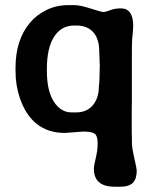

<svg xmlns="http://www.w3.org/2000/svg" viewBox="-20 -515 604 748"><path d="M367.7 -288.6 366.7 -312.5Q366.7 -364.3 343 -389.9Q319.3 -415.5 278.3 -415.5H268.6Q218.8 -415.5 190.7 -371.8Q162.6 -328.1 162.6 -245.1V-239.7Q162.6 -161.1 189.7 -119.1Q216.8 -77.1 258.8 -77.1H276.9Q317.9 -77.1 341.6 -105Q365.2 -132.8 365.2 -179.2L366.7 -192.9L367.7 -211.9Q367.7 -216.8 367.7 -221.7L368.2 -231Q368.2 -235.8 368.2 -240.7L368.7 -255.4V-264.6L368.2 -269.5ZM40.5 -238.8V-251.5Q40.5 -358.9 96.2 -425.8Q122.1 -457 161.1 -476.1Q200.2 -495.1 246.1 -495.1H269Q292 -495.1 333.3 -481.7Q374.5 -468.3 383.8 -468.3Q393.1 -468.8 410.2 -475.6Q427.7 -482.4 451.2 -482.4Q499 -482.4 499 -413.1L497.6 -391.6L494.6 -358.9Q493.7 -343.8 493.7 -284.2V-113.3L493.2 -89.4V4.4L493.7 15.6Q494.1 27.3 494.1 44.4Q494.1 61.5 503.4 101.8Q512.7 142.1 512.7 149.4Q512.7 181.6 497.8 197Q482.9 212.4 448.7 212.4H426.3Q345.7 212.4 345.7 142.1Q345.7 131.3 353 101.3Q360.4 71.3 360.4 43Q360.4 14.6 349.1 6.1Q337.9 -2.4 304.2 -2.4L232.9 2.9Q103.5 2.9 57.1 -133.8Q40.5 -182.6 40.5 -238.8Z"/></svg>

Font: Averia Libre
Style: Bold
Weight: 700
Version: Version 1.002